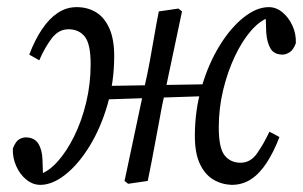

<svg xmlns="http://www.w3.org/2000/svg" viewBox="-20 -507 849 538"><path d="M93 11Q72 11 54 -3.5Q36 -18 25.5 -41.5Q15 -65 16 -91Q24 -111 33.5 -116.5Q43 -122 52 -122Q76 -122 87 -105Q98 -88 99 -60L101 -1H85V-19H92Q117 -27 142 -55Q167 -83 188 -125.5Q209 -168 221.5 -220Q234 -272 234 -327Q234 -384 217.5 -404.5Q201 -425 172 -425Q144 -425 124.5 -399Q105 -373 90 -338L62 -354Q78 -396 98 -425.5Q118 -455 142 -471Q166 -487 195 -487Q225 -487 248.5 -473Q272 -459 286 -428.5Q300 -398 300 -350Q300 -278 281 -213Q262 -148 231 -97.5Q200 -47 163.5 -18Q127 11 93 11ZM264 -228V-266L567 -271V-238ZM339 8 329 0 385 -264Q393 -299 399.5 -334Q406 -369 412 -404.5Q418 -440 425 -475L480 -483L490 -475L434 -210Q424 -158 414.5 -105.5Q405 -53 394 0ZM629 11Q601 10 577.5 -4Q554 -18 540 -48Q526 -78 526 -126Q526 -198 545 -263Q564 -328 595 -378.5Q626 -429 662.5 -458Q699 -487 733 -487Q754 -487 771.5 -472.5Q789 -458 799.5 -435Q810 -412 809 -386Q802 -367 791.5 -360.5Q781 -354 772 -354Q748 -354 738 -371Q728 -388 726 -416L724 -475H738V-457H732Q708 -449 683.5 -421Q659 -393 638.5 -350Q618 -307 605.5 -255.5Q593 -204 593 -150Q593 -92 609.5 -71.5Q626 -51 654 -51Q682 -51 700.5 -77.5Q719 -104 735 -138L763 -123Q747 -81 727 -50.5Q707 -20 683 -4.5Q659 11 629 11Z"/></svg>

Font: Source Serif 4
Style: Italic
Weight: 400
Italic angle: -12°
Designer: Frank Grießhammer
Foundry: Adobe Systems Incorporated
Version: Version 4.004;hotconv 1.0.116;makeotfexe 2.5.65601